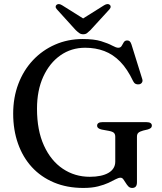

<svg xmlns="http://www.w3.org/2000/svg" viewBox="-20 -909 798 947"><path d="M655.5 -10.5Q655.5 4.5 649.5 11.2Q643.5 18 632 18Q620.5 18 613.2 10.5Q606 3 600 -7Q594 -17 588.2 -24.8Q582.5 -32.5 574.5 -32.5Q564.5 -32.5 550.2 -24.8Q536 -17 515 -7.2Q494 2.5 463.8 10.2Q433.5 18 391 18Q310.5 18 246.2 -9Q182 -36 137.2 -84.8Q92.5 -133.5 68.8 -200.8Q45 -268 45 -348.5Q45 -428 70.5 -495.2Q96 -562.5 142.5 -612Q189 -661.5 251.8 -689Q314.5 -716.5 388 -716.5Q444 -716.5 478.8 -705.8Q513.5 -695 533.2 -684.2Q553 -673.5 563 -673.5Q575 -673.5 580 -682.5Q585 -691.5 590.5 -700.5Q596 -709.5 607.5 -709.5Q615 -709.5 620 -705Q625 -700.5 628.5 -689.5L681.5 -519.5Q685 -509.5 680.2 -502Q675.5 -494.5 665.5 -493Q656 -491.5 648.5 -495.5Q641 -499.5 636.5 -509Q608 -569 572.8 -605Q537.5 -641 494.5 -657.2Q451.5 -673.5 400 -673.5Q331.5 -673.5 278 -636Q224.5 -598.5 193.5 -531Q162.5 -463.5 162.5 -372.5Q162.5 -266 196.8 -191Q231 -116 290 -76.5Q349 -37 423 -37Q452.5 -37 475.8 -42Q499 -47 515.2 -56.5Q531.5 -66 540 -80Q548.5 -94 548.5 -111.5V-234.5Q548.5 -247 542 -253.5Q535.5 -260 517 -263.5L481.5 -270Q470.5 -272.5 464.8 -277.2Q459 -282 459 -289.5Q459 -297.5 465.5 -302Q472 -306.5 484.5 -306.5H703Q716 -306.5 722.5 -302Q729 -297.5 729 -289.5Q729 -282.5 724.5 -278.2Q720 -274 709 -270.5L686 -265Q669.5 -260.5 662.5 -254.2Q655.5 -248 655.5 -234.5ZM410 -805.5 286.5 -883Q269.5 -893.5 259.5 -885.5Q255 -882.5 254.5 -876.2Q254 -870 261 -862.5L353 -761Q363 -751.5 371 -745.8Q379 -740 390.5 -740Q402 -740 409.5 -745.8Q417 -751.5 426.5 -761L519.5 -862.5Q526 -870 525.8 -876.2Q525.5 -882.5 521 -885.5Q511 -893.5 493.5 -883L370 -805.5Z"/></svg>

Font: Fraunces 10pt
Style: Regular
Weight: 400
Version: Version 1.000;[b76b70a41]